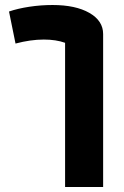

<svg xmlns="http://www.w3.org/2000/svg" viewBox="-20 -550 496 767"><path d="M240 -379Q204 -392 155 -392Q102 -392 42 -376L16 -504Q51 -516 97 -523Q143 -530 190 -530Q282 -530 337 -498.5Q392 -467 392 -414V197H240Z"/></svg>

Font: Athiti
Style: Bold
Weight: 700
Designer: CadsonDemak Team
Foundry: CadsonDemak
Version: Version 1.033